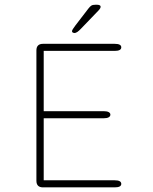

<svg xmlns="http://www.w3.org/2000/svg" viewBox="-20 -808 659 828"><path d="M503 -604Q503 -588.5 474.5 -588.5H168.5V-328.5H427.5Q441.5 -328.5 448.8 -324.5Q456 -320.5 456 -313.5Q456 -306.5 448.8 -302.2Q441.5 -298 427.5 -298H168.5V-30.5H474.5Q503 -30.5 503 -15Q503 0 474.5 0H165.5Q137 0 137 -28.5V-590.5Q137 -619 165.5 -619H474.5Q503 -619 503 -604ZM300.5 -665.5Q298.5 -665.5 294.5 -667.2Q290.5 -669 290.5 -673.5Q290.5 -679 305 -698L361.5 -771.5Q368.5 -780.5 374.2 -784Q380 -787.5 391 -787.5H399Q405 -787.5 409.5 -785.5Q414 -783.5 414 -779Q414 -772.5 405 -763L328.5 -683.5Q320.5 -675 313.5 -670.2Q306.5 -665.5 300.5 -665.5Z"/></svg>

Font: Sono ExtraLight
Style: Regular
Weight: 200
Designer: Tyler Finck
Foundry: Tyler Finck
Version: Version 2.112